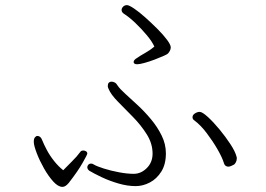

<svg xmlns="http://www.w3.org/2000/svg" viewBox="-20 -730 1040 750"><path d="M583 -548Q568 -535 547.5 -523.5Q527 -512 516 -504Q502 -496 502 -488Q502 -479 516 -479Q525 -479 543.5 -484Q562 -489 582 -496.5Q602 -504 618 -511Q634 -518 637 -522Q640 -525 643.5 -531.5Q647 -538 647 -545Q647 -555 632.5 -574.5Q618 -594 595 -617Q572 -640 548 -661.5Q524 -683 504 -696.5Q484 -710 476 -710Q467 -710 461 -704Q455 -698 455 -691Q455 -683 463 -677Q485 -663 509 -640Q533 -617 553.5 -592.5Q574 -568 583 -548ZM440 -395Q435 -404 428.5 -407.5Q422 -411 417 -411Q401 -411 401 -394Q401 -389 404 -383Q413 -361 440.5 -333Q468 -305 499.5 -273Q531 -241 553.5 -205Q576 -169 576 -130Q576 -96 553.5 -73.5Q531 -51 502 -51Q477 -51 445 -57Q413 -63 386 -71.5Q359 -80 347 -87Q342 -91 336 -91Q329 -91 325 -86.5Q321 -82 321 -77Q321 -69 329 -63Q349 -51 379 -37Q409 -23 443.5 -13Q478 -3 510 -3Q538 -3 565 -17Q592 -31 610 -59.5Q628 -88 628 -131Q628 -167 611.5 -200.5Q595 -234 570 -264Q545 -294 518 -319Q491 -344 469.5 -363.5Q448 -383 440 -395ZM892 -86Q897 -88 901 -95.5Q905 -103 905 -111Q905 -116 904 -118Q899 -138 880 -167Q861 -196 837 -225Q813 -254 791.5 -273.5Q770 -293 760 -293Q751 -293 741.5 -287Q732 -281 732 -272Q732 -264 740 -259Q764 -241 787.5 -210Q811 -179 829.5 -147Q848 -115 855 -92Q857 -85 862 -82Q867 -79 871 -79Q877 -79 882.5 -81.5Q888 -84 892 -86ZM112 -177V-174Q113 -159 124 -130.5Q135 -102 152 -72Q169 -42 188 -21Q207 0 224 0Q236 0 249 -16Q284 -61 302.5 -93.5Q321 -126 321 -130Q321 -136 316 -139Q311 -142 306 -142Q297 -142 294 -137Q280 -118 261.5 -100Q243 -82 227 -65Q208 -80 191 -101.5Q174 -123 162.5 -145Q151 -167 145 -182Q139 -199 126 -199Q121 -199 116.5 -193.5Q112 -188 112 -177Z"/></svg>

Font: Klee One
Style: Regular
Weight: 400
Designer: Fontworks Inc.
Foundry: Fontworks Inc.
Version: Version 1.100